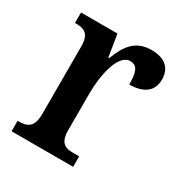

<svg xmlns="http://www.w3.org/2000/svg" viewBox="-135 -648 709 748"><g transform="rotate(30 220.0 -273.5)"><path d="M20 0H297V-47H271C236 -47 209 -55 209 -114V-278C209 -359 230 -468 284 -468C317 -468 326 -442 326 -387C392 -387 427 -416 427 -467C427 -515 398 -547 335 -547C264 -547 232 -503 207 -437H203L187 -536H23V-489H26C64 -489 90 -480 90 -421V-119C90 -56 62 -47 23 -47H20Z"/></g></svg>

Font: Noto Serif Bengali Condensed SemiBold
Style: Regular
Weight: 600
Width: 3
Designer: Juan Bruce, Universal Thirst, Indian Type Foundry and the Monotype Design Team.
Foundry: Monotype Imaging Inc.
Version: Version 2.003